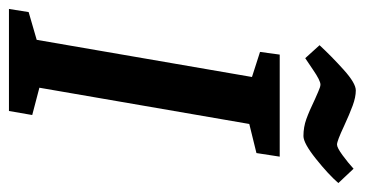

<svg xmlns="http://www.w3.org/2000/svg" viewBox="-215 -602 815 429"><g transform="rotate(90 192.5 -387.5)"><path d="M255 -537 174 -68 235 -52 226 0H-2L5 -44L67 -62L150 -543L94 -561L100 -605H328L320 -553ZM199 -684Q194 -686 183 -691Q172 -696 167 -696Q158 -696 134 -679.5Q110 -663 108 -662L79 -694Q104 -721 134 -748Q164 -775 180 -775Q195 -775 214 -768Q233 -761 259 -749Q293 -733 301 -733Q308 -733 325 -745.5Q342 -758 355 -770L387 -736Q368 -714 333 -686Q298 -658 282 -658Q262 -658 244 -664.5Q226 -671 199 -684Z"/></g></svg>

Font: Grenze Medium
Style: Italic
Weight: 500
Italic angle: -10°
Designer: Renata Polastri
Foundry: Omnibus-Type
Version: Version 1.002; ttfautohint (v1.8)